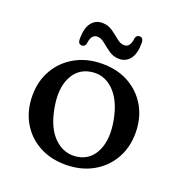

<svg xmlns="http://www.w3.org/2000/svg" viewBox="-122 -763 830 879"><g transform="rotate(20 293.0 -323.0)"><path d="M294.5 -480.5Q368.5 -480.5 424.5 -449Q480.5 -417.5 512.2 -362Q544 -306.5 544 -234Q544 -163 512 -107.5Q480 -52 422.8 -20.2Q365.5 11.5 291 11.5Q217 11.5 160.8 -20Q104.5 -51.5 73 -107.2Q41.5 -163 41.5 -236Q41.5 -306 73.5 -361.2Q105.5 -416.5 162.8 -448.5Q220 -480.5 294.5 -480.5ZM332.5 -41.5Q392 -51.5 419 -109.2Q446 -167 429.5 -256.5Q412 -349 364.2 -393.8Q316.5 -438.5 254.5 -427.5Q194.5 -417.5 167 -360.2Q139.5 -303 156.5 -213Q173.5 -120 222 -75.5Q270.5 -31 332.5 -41.5ZM357 -527.5Q328.5 -527.5 306.5 -543Q284.5 -558.5 266 -574Q247.5 -589.5 229 -589.5Q199.5 -589.5 194.5 -543.5Q191 -527 175.5 -527Q156.5 -527 156.5 -552.5Q156.5 -604 176.2 -630.2Q196 -656.5 229 -656.5Q257.5 -656.5 279.5 -641Q301.5 -625.5 320 -610Q338.5 -594.5 357.5 -594.5Q386.5 -594.5 391 -640Q395 -657 410.5 -657Q429.5 -657 429.5 -631Q429.5 -579 409.5 -553.2Q389.5 -527.5 357 -527.5Z"/></g></svg>

Font: Fraunces 9pt Soft
Style: Regular
Weight: 400
Version: Version 1.000;[0bf87f6ff]